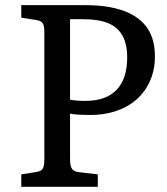

<svg xmlns="http://www.w3.org/2000/svg" viewBox="-20 -720 642 740"><path d="M62 0V-47.9L120.1 -57.1Q139.2 -60.1 145 -70.1Q150.9 -80.1 150.9 -107.9V-596.2Q150.9 -621.1 144.5 -630.6Q138.2 -640.1 118.2 -643.1L62 -651.9V-700.2H308.1Q362.3 -700.2 405.3 -692.1Q448.2 -684.1 480.7 -668Q513.2 -651.9 534.7 -628.4Q556.2 -605 566.7 -573.5Q577.1 -542 577.1 -502Q577.1 -461.9 565.7 -427.5Q554.2 -393.1 532.7 -365Q511.2 -336.9 480.7 -317.4Q450.2 -297.9 411.6 -287.4Q373 -276.9 329.1 -276.9Q302.2 -276.9 280 -278.3Q257.8 -279.8 250 -282.2V-106Q250 -80.1 257.6 -69.1Q265.1 -58.1 287.1 -56.2L356.9 -47.9V0ZM308.1 -331.1Q388.2 -331.1 429.2 -373.5Q470.2 -416 470.2 -499Q470.2 -549.8 452.1 -582.5Q434.1 -615.2 397 -630.6Q359.9 -646 300.8 -646H250V-335.9Q257.8 -334 273.9 -332.5Q290 -331.1 308.1 -331.1Z"/></svg>

Font: Literata
Style: Regular
Weight: 400
Designer: Latin by Veronika Burian and Jose Scaglione. Greek by Irene Vlachou. Cyrillic by Vera Evstafieva.
Foundry: TypeTogether
Version: Version 3.002